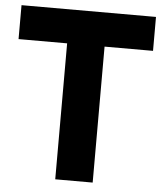

<svg xmlns="http://www.w3.org/2000/svg" viewBox="-52 -777 699 823"><g transform="rotate(5 297.0 -365.5)"><path d="M216.3 -585H7.3V-731H585.9V-585H377.4V0H216.3Z"/></g></svg>

Font: Glacial Indifference
Style: Bold
Weight: 700
Designer: Alfredo Marco Pradil
Foundry: Alfredo Marco Pradil
Version: Version 1.312